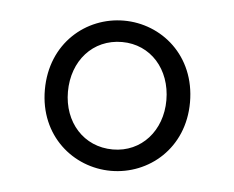

<svg xmlns="http://www.w3.org/2000/svg" viewBox="-33 -794 414 340"><g transform="rotate(5 174.5 -624.5)"><path d="M175 -491C242 -491 304 -542 304 -624C304 -707 242 -758 175 -758C108 -758 46 -707 46 -624C46 -542 108 -491 175 -491ZM175 -529C123 -529 87 -570 87 -624C87 -679 123 -720 175 -720C226 -720 262 -679 262 -624C262 -570 226 -529 175 -529Z"/></g></svg>

Font: Noto Sans Japanese Light
Style: Regular
Weight: 300
Designer: Ryoko NISHIZUKA (kana & ideographs); Paul D. Hunt (Latin, Greek & Cyrillic); Wenlong ZHANG (bopomofo); Sandoll Communica
Foundry: Adobe Systems Incorporated
Version: Version 1.000;PS 1;hotconv 1.0.78;makeotf.lib2.5.61930